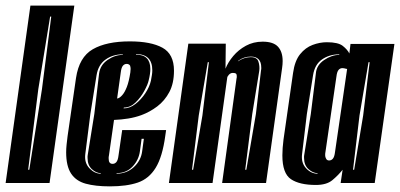

<svg xmlns="http://www.w3.org/2000/svg" viewBox="-29 -650 1421 682"><path d="M-9 0 79 -630H235L147 0ZM71 -47H75L120 -333L153 -591H149L107 -333Z M361 12Q310 12 275.5 2.5Q241 -7 223.5 -33.5Q206 -60 206 -109Q206 -122 207.5 -136Q209 -150 211 -166L241 -373Q252 -447 300.5 -475Q349 -503 432 -503Q507 -503 548 -480.5Q589 -458 589 -399Q589 -354 572.5 -323Q556 -292 529.5 -272Q503 -252 473 -241Q451 -233 426.5 -229Q402 -225 376 -224L358 -98Q357 -95 357 -92Q357 -89 357 -86Q357 -68 371 -68Q379 -68 384.5 -74.5Q390 -81 392 -98L405 -188H561L558 -167Q548 -93 524 -54Q500 -15 460.5 -1.5Q421 12 361 12ZM410 -265Q432 -265 452 -280.5Q472 -296 487 -318.5Q502 -341 507 -363Q509 -374 510.5 -383Q512 -392 512 -400Q512 -458 454 -458V-456Q505 -456 505 -405Q505 -388 499 -364Q496 -350 483.5 -327Q471 -304 452.5 -286Q434 -268 411 -268ZM329 -33V-35Q313 -35 297.5 -49Q282 -63 282 -89Q282 -92 282 -95Q282 -98 283 -102L306 -245L323 -389Q327 -419 353 -437Q379 -455 407 -455V-457Q372 -457 346 -438.5Q320 -420 314 -383L292 -245L274 -103Q270 -72 288.5 -52.5Q307 -33 329 -33ZM387 -300Q396 -301 406 -313Q414 -322 421.5 -341Q429 -360 434 -393Q434 -397 434.5 -400Q435 -403 435 -405Q435 -411 433 -417Q429 -423 421 -423Q413 -423 407.5 -416.5Q402 -410 400 -393ZM385 -33Q421 -33 446.5 -56.5Q472 -80 476 -113L482 -157H474L468 -113Q464 -82 442 -58.5Q420 -35 385 -35Z M571 0 640 -495H773L772 -406Q781 -429 799.5 -451Q818 -473 844.5 -487.5Q871 -502 904 -502Q942 -502 958.5 -484Q975 -466 975 -433Q975 -427 974.5 -421Q974 -415 973 -408L916 0H760L811 -370Q812 -373 812 -375.5Q812 -378 812 -379Q812 -387 808.5 -389Q805 -391 798 -391Q790 -391 784 -384.5Q778 -378 778 -373L726 0ZM842 -47H846L880 -245L898 -399Q899 -402 899 -405Q899 -408 899 -410Q899 -449 862 -449Q837 -449 817 -434L816 -432Q838 -447 862 -447Q884 -447 889 -431Q894 -415 892 -399L867 -245ZM653 -47H657L690 -240L713 -429H709L677 -240Z M1093 7Q1035 7 1004.5 -13.5Q974 -34 974 -98Q974 -111 975 -124.5Q976 -138 978 -154L1012 -391Q1018 -434 1037 -457.5Q1056 -481 1081.5 -490.5Q1107 -500 1132 -500Q1172 -500 1188.5 -487Q1205 -474 1212 -460L1216 -494H1372L1302 0H1181L1188 -47Q1172 -27 1151.5 -10Q1131 7 1093 7ZM1099 -33V-35Q1083 -35 1067 -49Q1051 -63 1051 -89Q1051 -92 1051 -95.5Q1051 -99 1052 -102L1075 -245L1093 -389Q1095 -418 1122 -436.5Q1149 -455 1176 -455V-457Q1141 -457 1115 -439Q1089 -421 1083 -383L1061 -245L1044 -103Q1040 -72 1058 -52.5Q1076 -33 1099 -33ZM1225 -47H1229L1261 -240L1284 -429H1280L1248 -240ZM1140 -80Q1148 -80 1153.5 -86.5Q1159 -93 1161 -110L1204 -405L1199 -406Q1196 -407 1193 -407.5Q1190 -408 1187 -408Q1179 -408 1173.5 -401.5Q1168 -395 1166 -378L1127 -110Q1126 -106 1126 -99Q1126 -92 1129 -87Q1132 -80 1140 -80Z"/></svg>

Font: Alumni Sans Inline One
Style: Italic
Weight: 400
Italic angle: -8°
Designer: Robert E. Leuschke
Foundry: Robert E. Leuschke
Version: Version 1.100; ttfautohint (v1.8.3)